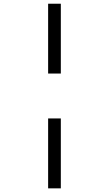

<svg xmlns="http://www.w3.org/2000/svg" viewBox="-20 -780 591 1042"><path d="M241.2 -759.8H310.1V-380.9H241.2ZM241.2 -137.2H310.1V242.2H241.2Z"/></svg>

Font: Open Sans ACDW
Style: acdw
Weight: 400
Foundry: Ascender Corporation
Version: Version 1.10